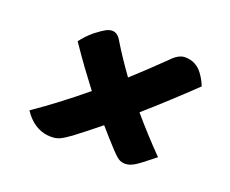

<svg xmlns="http://www.w3.org/2000/svg" viewBox="-75 -618 750 627"><g transform="rotate(20 300.0 -305.0)"><path d="M54 -165Q137 -222 224 -294Q201 -324 176.5 -357.5Q152 -391 125 -431Q133 -442 143 -452.5Q153 -463 165 -473Q187 -490 198.5 -496Q210 -502 220 -502Q239 -502 252 -478Q281 -430 320 -376Q374 -425 428 -478Q451 -502 473 -502Q511 -502 534 -471Q548 -452 556 -431Q476 -354 394 -282Q444 -223 501 -165L486 -153Q454 -127 438 -117.5Q422 -108 407 -108Q394 -108 384.5 -114Q375 -120 360 -136Q344 -153 329 -170Q314 -187 300 -203Q256 -167 215 -136Q193 -120 180 -114Q167 -108 150 -108Q98 -108 62 -154Q60 -157 58 -160Q56 -163 54 -165Z"/></g></svg>

Font: Recursive Sn Csl St SmB
Style: Italic
Weight: 600
Italic angle: -15°
Version: Version 1.079;hotconv 1.0.112;makeotfexe 2.5.65598; ttfautoh